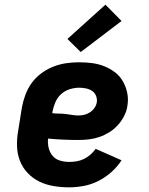

<svg xmlns="http://www.w3.org/2000/svg" viewBox="-20 -795 640 823"><path d="M276 8Q242 8 209.5 2.5Q177 -3 149 -16.5Q121 -30 99 -53Q77 -76 65.5 -105.5Q54 -135 53 -168.5Q52 -202 58 -235L74 -335Q79 -362 89 -389Q99 -416 116 -439.5Q133 -463 157.5 -481Q182 -499 209 -509.5Q236 -520 263.5 -524Q291 -528 318 -528Q347 -528 374.5 -524.5Q402 -521 427 -511Q452 -501 473 -485Q494 -469 507 -446Q520 -423 525.5 -396Q531 -369 526 -341Q523 -319 512 -297.5Q501 -276 484.5 -258Q468 -240 447.5 -227.5Q427 -215 405 -207.5Q383 -200 360.5 -197.5Q338 -195 315 -195Q283 -195 250 -196.5Q217 -198 186 -201Q184 -181 188.5 -161.5Q193 -142 205 -127.5Q217 -113 236 -107Q255 -101 276 -101Q292 -101 308 -103.5Q324 -106 339.5 -113.5Q355 -121 367.5 -132Q380 -143 390 -157L501 -108Q483 -80 457 -57Q431 -34 401 -19Q371 -4 339 2Q307 8 276 8ZM316 -300Q329 -300 341.5 -303Q354 -306 365.5 -313.5Q377 -321 385 -332.5Q393 -344 395 -357Q397 -371 391.5 -384.5Q386 -398 374.5 -405.5Q363 -413 348.5 -416Q334 -419 319 -419Q299 -419 278.5 -412.5Q258 -406 242 -391.5Q226 -377 217.5 -357Q209 -337 205 -317L204 -310Q218 -308 232.5 -308Q247 -308 260.5 -306.5Q274 -305 288 -302.5Q302 -300 316 -300ZM326 -572 269 -628 432 -775 501 -705Z"/></svg>

Font: Iosevka Etoile Heavy
Style: Italic
Weight: 900
Italic angle: -9°
Designer: Belleve Invis
Foundry: Belleve Invis
Version: Version 22.1.2; ttfautohint (v1.8.4)